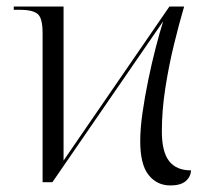

<svg xmlns="http://www.w3.org/2000/svg" viewBox="-20 -556 642 586"><path d="M500 10Q459 10 433.5 -22Q408 -54 408 -125Q408 -164 415 -212.5Q422 -261 432.5 -312Q443 -363 455 -409.5Q467 -456 478 -491L140 0H110V-455Q110 -503 93.5 -514.5Q77 -526 45 -526H22V-536H174V-66L497 -536H542Q526 -482 510.5 -418Q495 -354 484.5 -286.5Q474 -219 474 -155Q474 -93 496 -64.5Q518 -36 563 -36Q562 -16 546.5 -3Q531 10 500 10Z"/></svg>

Font: Noto Serif Display Light
Style: Regular
Weight: 300
Designer: Monotype Design Team
Foundry: Monotype Imaging Inc.
Version: Version 2.009